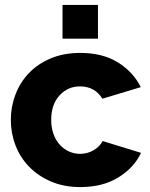

<svg xmlns="http://www.w3.org/2000/svg" viewBox="-20 -750 610 780"><path d="M24 -263Q24 -317 43 -366.5Q62 -416 98 -453.5Q134 -491 186.5 -513Q239 -535 306 -535Q397 -535 459 -496.5Q521 -458 552 -396L396 -349Q365 -399 305 -399Q255 -399 221.5 -362Q188 -325 188 -263Q188 -232 197 -206.5Q206 -181 222 -163Q238 -145 259.5 -135Q281 -125 305 -125Q335 -125 360 -139.5Q385 -154 397 -177L553 -129Q524 -68 460.5 -29Q397 10 306 10Q240 10 187.5 -12.5Q135 -35 98.5 -72.5Q62 -110 43 -159.5Q24 -209 24 -263ZM234 -593V-730H378V-593Z"/></svg>

Font: Boldmen
Style: Bold
Weight: 700
Designer: Matt McInerney, Pablo Impallari, Rodrigo Fuenzalida
Foundry: LIVING CONCEPT
Version: Version 1.000